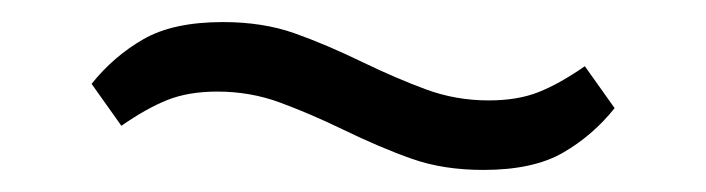

<svg xmlns="http://www.w3.org/2000/svg" viewBox="-20 -394 640 174"><path d="M418 -240Q382 -240 353.5 -250Q325 -260 290 -277Q261 -291 234 -301Q207 -311 177 -311Q151 -311 132 -303.5Q113 -296 90 -280L63 -318Q83 -343 110 -358.5Q137 -374 182 -374Q218 -374 246.5 -364Q275 -354 310 -337Q339 -323 366 -313Q393 -303 423 -303Q449 -303 468 -310.5Q487 -318 510 -334L537 -296Q517 -271 490 -255.5Q463 -240 418 -240Z"/></svg>

Font: IBM Plex Serif Text
Style: Regular
Weight: 450
Designer: Mike Abbink, Paul van der Laan, Pieter van Rosmalen
Foundry: Bold Monday
Version: Version 3.001